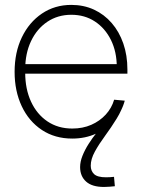

<svg xmlns="http://www.w3.org/2000/svg" viewBox="-20 -551 572 777"><path d="M272.5 9.8Q202.1 9.8 149.4 -25.1Q96.7 -60.1 67.9 -121.3Q39.1 -182.6 39.1 -260.3Q39.1 -338.9 68.4 -399.9Q97.7 -460.9 149.7 -496.1Q201.7 -531.2 268.6 -531.2Q318.8 -531.2 360.4 -512Q401.9 -492.7 432.1 -457.8Q462.4 -422.9 479 -375Q495.6 -327.1 495.6 -269.5V-252.9H62.5V-291.5H470.7L452.6 -279.8Q452.6 -341.3 429 -389.2Q405.3 -437 364 -464.1Q322.8 -491.2 268.6 -491.2Q213.9 -491.2 171.6 -462.9Q129.4 -434.6 105.7 -384.8Q82 -335 82 -270.5V-256.8Q82 -190.9 105.5 -139.9Q128.9 -88.9 171.9 -59.8Q214.8 -30.8 272.5 -30.8Q314.9 -30.8 349.4 -45.9Q383.8 -61 408 -87.4Q432.1 -113.8 441.9 -147.5L484.9 -143.6Q473.1 -99.6 443.1 -64.9Q413.1 -30.3 369.1 -10.3Q325.2 9.8 272.5 9.8ZM400.9 205.6Q352.5 205.6 328.4 183.8Q304.2 162.1 304.2 125Q304.2 103.5 313.7 79.6Q323.2 55.7 338.4 31.7Q353.5 7.8 371.3 -14.4Q389.2 -36.6 404.8 -55.7L484.4 -143.6Q474.1 -106.4 451.9 -70.6Q429.7 -34.7 405.3 -1.5Q380.9 31.7 364 62.3Q347.2 92.8 347.2 119.6Q347.2 140.6 360.8 153.6Q374.5 166.5 409.2 166.5Q417.5 166.5 425.8 166Q434.1 165.5 441.4 164.6L444.8 202.6Q434.6 203.6 423.6 204.6Q412.6 205.6 400.9 205.6Z"/></svg>

Font: Inter 28pt ExtraLight
Style: Regular
Weight: 250
Designer: Rasmus Andersson
Foundry: rsms
Version: Version 4.001;git-66647c0bb